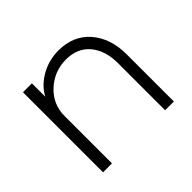

<svg xmlns="http://www.w3.org/2000/svg" viewBox="-125 -688 853 853"><g transform="rotate(-45 302.0 -261.5)"><path d="M326 -523Q420 -523 474.5 -460Q529 -397 529 -296V0H474V-296Q474 -375 434 -423Q394 -471 322 -471Q248 -471 194 -421Q140 -371 140 -297V0H84V-503H140V-419Q165 -466 216 -494.5Q267 -523 326 -523Z"/></g></svg>

Font: Metropolitano Light
Style: Regular
Weight: 300
Designer: Fonts by Alex Slobzheninov & Chris M. Simpson / Changes by Cristiano Sobral
Foundry: Fonts by Alex Slobzheninov & Chris M. Simpson / Changes by Cristiano Sobral
Version: Version 1.00;August 30, 2020;FontCreator 13.0.0.2681 64-bit